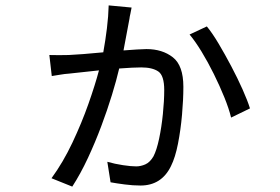

<svg xmlns="http://www.w3.org/2000/svg" viewBox="-20 -638 1040 712"><path d="M747 -540Q767 -516 790.5 -476.5Q814 -437 837.5 -392.5Q861 -348 879.5 -306.5Q898 -265 907 -236L837 -202Q829 -235 812 -277Q795 -319 773 -363.5Q751 -408 727.5 -446.5Q704 -485 683 -510ZM163 -434Q199 -433 235 -434Q255 -435 289.5 -437.5Q324 -440 363 -444Q371 -488 376.5 -533Q382 -578 383 -618L468 -610Q466 -597 463.5 -587Q461 -577 460 -568L438 -451Q465 -453 487.5 -454.5Q510 -456 523 -456Q582 -456 621 -425.5Q660 -395 660 -316Q660 -269 655 -212.5Q650 -156 640 -105Q630 -54 614 -22Q579 50 501 50Q473 50 442.5 46Q412 42 390 38L378 -38Q406 -30 436 -25.5Q466 -21 485 -21Q502 -21 519 -28.5Q536 -36 549 -58Q561 -81 570 -123.5Q579 -166 584 -215Q589 -264 589 -304Q589 -358 567 -373Q545 -388 504 -388Q490 -388 469 -387Q448 -386 422 -384Q412 -341 395 -285.5Q378 -230 355.5 -170Q333 -110 306 -52Q279 6 248 54L171 23Q214 -36 248.5 -109Q283 -182 308 -253Q333 -324 347 -377L236 -365Q220 -364 203 -361Q186 -358 172 -356Z"/></svg>

Font: Go Noto Current
Style: Regular
Weight: 400
Designer: Monotype Design Team
Foundry: Monotype Imaging Inc.
Version: Version 2.007; ttfautohint (v1.8) -l 8 -r 50 -G 200 -x 14 -D